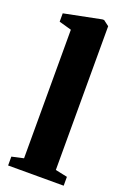

<svg xmlns="http://www.w3.org/2000/svg" viewBox="-156 -872 624 927"><g transform="rotate(20 156.0 -409.0)"><path d="M75 -59V-719.5L11 -737.5V-780.5L201 -818.5H210L238.5 -797V-58.5L300 -45.5V0H14.5V-45.5Z"/></g></svg>

Font: Merriweather 72pt Black
Style: Regular
Weight: 900
Version: Version 2.100